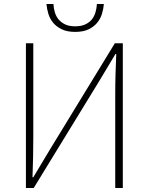

<svg xmlns="http://www.w3.org/2000/svg" viewBox="-20 -943 745 963"><path d="M357 -783Q398 -783 424.5 -796Q451 -809 467.5 -829Q484 -849 491.5 -874Q499 -899 501 -923H466Q465 -902 459 -881.5Q453 -861 440.5 -845.5Q428 -830 407.5 -820.5Q387 -811 357 -811Q327 -811 307 -820.5Q287 -830 274 -845.5Q261 -861 255 -881.5Q249 -902 248 -923H213Q215 -899 222.5 -874Q230 -849 246.5 -829Q263 -809 290 -796Q317 -783 357 -783ZM147 -726H110V0H149L475 -532L559 -672H563Q561 -621 559.5 -573Q558 -525 558 -473V0H596V-726H556L231 -194L147 -54H143Q145 -108 146 -158Q147 -208 147 -259Z"/></svg>

Font: Spoqa Han Sans Neo Thin
Style: Regular
Weight: 100
Designer: [Spoqa Han Sans Neo] Dong-huui Kim  Younghwa Kang  Yujin Lee  [Noto Sans] Ryoko NISHIZUKA  (kana & ideographs); Paul D. 
Foundry: Spoqa (http://www.spoqa-han-sans.com)
Version: Version 1.100;hotconv 1.0.109;makeotfexe 2.5.65596